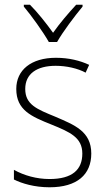

<svg xmlns="http://www.w3.org/2000/svg" viewBox="-20 -877 449 814"><path d="M187 -699H222C247 -743 296 -808 330 -849V-857H303C268 -819 233 -778 205 -738C177 -777 140 -824 107 -857H81V-849C113 -811 162 -743 187 -699ZM367 -226C367 -320 296 -347 215 -382C137 -414 87 -433 87 -500C87 -564 136 -598 216 -598C262 -598 310 -587 343 -569L358 -602C320 -620 272 -632 217 -632C112 -632 49 -580 49 -500C49 -410 113 -383 198 -349C277 -317 329 -294 329 -226C329 -158 287 -118 190 -118C135 -118 82 -133 39 -157V-116C73 -99 126 -83 190 -83C307 -83 367 -137 367 -226Z"/></svg>

Font: Noto Sans Kannada UI SemiCondensed ExtraLight
Style: Regular
Weight: 200
Width: 4
Designer: Jelle Bosma - Monotype Design Team
Foundry: Monotype Imaging Inc.
Version: Version 2.005